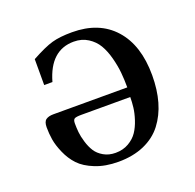

<svg xmlns="http://www.w3.org/2000/svg" viewBox="-97 -604 730 717"><g transform="rotate(-20 267.5 -245.0)"><path d="M48.8 -200.2Q48.8 -222.7 59.3 -230.2Q69.8 -237.8 88.9 -237.8H382.8Q382.8 -268.6 380.1 -296.9Q377.4 -325.2 368.9 -357.4Q360.4 -389.6 346.7 -412.8Q333 -436 308.8 -451.4Q284.7 -466.8 252.9 -466.8Q159.2 -466.8 127 -352.1H94.2V-455.1Q147.9 -484.4 179.2 -493.2Q210.4 -502 258.8 -502Q366.2 -502 426 -435.1Q485.8 -368.2 485.8 -249Q485.8 -191.4 472.4 -144.5Q459 -97.7 431.9 -62.3Q404.8 -26.9 360.4 -7.3Q315.9 12.2 257.8 12.2Q205.6 12.2 166 -3.7Q126.5 -19.5 105 -42.5Q83.5 -65.4 70.1 -96.2Q56.6 -127 52.7 -151.4Q48.8 -175.8 48.8 -200.2ZM152.8 -178.2Q152.8 -160.6 154.5 -143.1Q156.2 -125.5 163.1 -102.8Q169.9 -80.1 180.7 -63.2Q191.4 -46.4 211.7 -34.7Q231.9 -22.9 258.8 -22.9Q288.6 -22.9 311.3 -36.1Q334 -49.3 346.7 -68.4Q359.4 -87.4 367.7 -112.8Q376 -138.2 378.4 -159.2Q380.9 -180.2 380.9 -200.2H187Q165.5 -200.2 159.2 -196.3Q152.8 -192.4 152.8 -178.2Z"/></g></svg>

Font: Heuristica
Style: Regular
Weight: 400
Version: Version 1.0.2